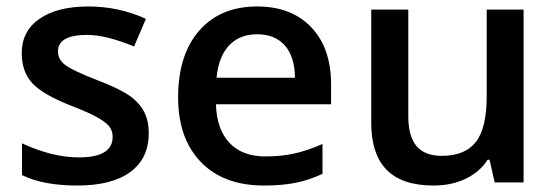

<svg xmlns="http://www.w3.org/2000/svg" viewBox="-20 -570 1738 600"><path d="M444.8 -153.8Q444.8 -74.7 387.2 -32.5Q329.6 9.8 222.2 9.8Q114.3 9.8 48.8 -22.9V-122.1Q144 -78.1 226.1 -78.1Q332 -78.1 332 -142.1Q332 -162.6 320.3 -176.3Q308.6 -189.9 281.7 -204.6Q254.9 -219.2 207 -237.8Q113.8 -273.9 80.8 -310.1Q47.9 -346.2 47.9 -403.8Q47.9 -473.1 103.8 -511.5Q159.7 -549.8 255.9 -549.8Q351.1 -549.8 436 -511.2L398.9 -424.8Q311.5 -460.9 252 -460.9Q161.1 -460.9 161.1 -409.2Q161.1 -383.8 184.8 -366.2Q208.5 -348.6 288.1 -317.9Q355 -292 385.3 -270.5Q415.5 -249 430.2 -220.9Q444.8 -192.9 444.8 -153.8Z M804.7 9.8Q678.7 9.8 607.7 -63.7Q536.6 -137.2 536.6 -266.1Q536.6 -398.4 602.5 -474.1Q668.5 -549.8 783.7 -549.8Q890.6 -549.8 952.6 -484.9Q1014.6 -419.9 1014.6 -306.2V-244.1H654.8Q657.2 -165.5 697.3 -123.3Q737.3 -81.1 810.1 -81.1Q857.9 -81.1 899.2 -90.1Q940.4 -99.1 987.8 -120.1V-26.9Q945.8 -6.8 902.8 1.5Q859.9 9.8 804.7 9.8ZM783.7 -462.9Q729 -462.9 696 -428.2Q663.1 -393.6 656.7 -327.1H901.9Q900.9 -394 869.6 -428.5Q838.4 -462.9 783.7 -462.9Z M1525.9 0 1509.8 -70.8H1503.9Q1480 -33.2 1435.8 -11.7Q1391.6 9.8 1335 9.8Q1236.8 9.8 1188.5 -39.1Q1140.1 -87.9 1140.1 -187V-540H1255.9V-207Q1255.9 -145 1281.2 -114Q1306.6 -83 1360.8 -83Q1433.1 -83 1467 -126.2Q1501 -169.4 1501 -271V-540H1616.2V0Z"/></svg>

Font: Samim Medium FD
Style: Medium-FD
Weight: 500
Foundry: DejaVu fonts team - Redesigned by Saber Rastikerdar
Version: Version 4.0.5